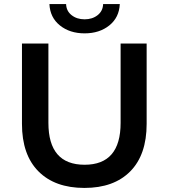

<svg xmlns="http://www.w3.org/2000/svg" viewBox="-20 -914 829 944"><path d="M88 -305V-700H218V-310Q218 -104 396 -104Q573 -104 573 -310V-700H701V-305Q701 -153 620.5 -71.5Q540 10 395 10Q250 10 169 -71.5Q88 -153 88 -305ZM223 -894H305Q306 -860 332 -839.5Q358 -819 396 -819Q434 -819 460 -839.5Q486 -860 487 -894H569Q566 -828 517.5 -789Q469 -750 396 -750Q323 -750 274.5 -789Q226 -828 223 -894Z"/></svg>

Font: mBank SemiBold
Style: Regular
Weight: 600
Designer: Julieta Ulanovsky
Foundry: Julieta Ulanovsky
Version: Version 7.200